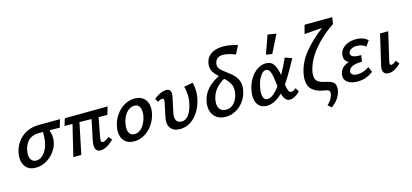

<svg xmlns="http://www.w3.org/2000/svg" viewBox="-71 -1258 4298 2002"><g transform="rotate(-15 2078.0 -257.0)"><path d="M519 -333 407 -334Q415 -310 419.5 -291.5Q424 -273 424 -250Q424 -225 419 -202Q409 -151 373.5 -103Q338 -55 285 -24.5Q232 6 172 6Q104 6 67.5 -34Q31 -74 31 -140Q31 -170 36 -192Q49 -255 86 -306Q123 -357 181.5 -387Q240 -417 315 -417L544 -418ZM339 -335H294Q161 -335 130 -198Q125 -171 125 -153Q125 -112 143 -88.5Q161 -65 195 -65Q245 -65 281 -111Q317 -157 330 -222Q334 -239 336.5 -273.5Q339 -308 339 -335Z M899 -125Q896 -104 896 -100Q896 -71 917 -71Q938 -71 984 -108L1014 -71Q934 6 870 6Q811 6 811 -64Q811 -87 817 -118L862 -334L732 -336L662 0H576L657 -336L571 -337L595 -414L1058 -418L1033 -333L938 -334Z M1092 -139Q1092 -165 1098 -192Q1110 -255 1146.5 -308.5Q1183 -362 1236 -393.5Q1289 -425 1349 -425Q1416 -425 1454 -386Q1492 -347 1492 -281Q1492 -257 1486 -228Q1473 -165 1437 -111.5Q1401 -58 1348 -26Q1295 6 1234 6Q1166 6 1129 -33.5Q1092 -73 1092 -139ZM1392 -222Q1396 -243 1396 -266Q1396 -307 1379 -330Q1362 -353 1328 -353Q1280 -353 1242.5 -310.5Q1205 -268 1192 -198Q1187 -171 1187 -153Q1187 -112 1205 -89Q1223 -66 1257 -66Q1307 -66 1343 -111.5Q1379 -157 1392 -222Z M1606 -108Q1606 -125 1611 -152L1644 -310Q1646 -322 1646 -326Q1646 -347 1628 -347Q1606 -347 1581 -328L1556 -364Q1588 -392 1625 -408.5Q1662 -425 1691 -425Q1741 -425 1741 -372Q1741 -359 1738 -342L1703 -178Q1698 -153 1698 -138Q1698 -103 1715.5 -84.5Q1733 -66 1764 -66Q1810 -66 1841.5 -108.5Q1873 -151 1889 -228Q1897 -261 1897 -304Q1897 -361 1882 -409L1979 -427Q1991 -377 1991 -332Q1991 -297 1983 -254Q1959 -140 1890.5 -67Q1822 6 1727 6Q1670 6 1638 -24.5Q1606 -55 1606 -108Z M2269 -559Q2267 -547 2267 -542Q2267 -514 2287 -492.5Q2307 -471 2349 -440Q2388 -412 2412 -389.5Q2436 -367 2453.5 -334Q2471 -301 2471 -257Q2471 -234 2465 -205Q2452 -144 2416 -96Q2380 -48 2329 -21Q2278 6 2222 6Q2149 6 2106 -37.5Q2063 -81 2063 -152Q2063 -178 2069 -205Q2098 -344 2260 -423Q2225 -454 2206 -484.5Q2187 -515 2187 -554Q2187 -564 2191 -588Q2205 -647 2254 -678.5Q2303 -710 2383 -710Q2453 -710 2537 -684L2491 -594Q2457 -609 2421 -617.5Q2385 -626 2358 -626Q2321 -626 2298.5 -609Q2276 -592 2269 -559ZM2381 -240Q2381 -284 2361.5 -316.5Q2342 -349 2307 -382Q2251 -353 2212.5 -306Q2174 -259 2162 -198Q2158 -179 2158 -158Q2158 -113 2181 -89Q2204 -65 2245 -65Q2296 -65 2330.5 -103Q2365 -141 2376 -197Q2381 -222 2381 -240Z M2858 -502 2792 -511 2863 -711 2955 -695ZM2999 -94 3024 -55Q3004 -30 2973 -12Q2942 6 2914 6Q2858 6 2837 -80Q2751 6 2666 6Q2607 6 2575.5 -32Q2544 -70 2544 -134Q2544 -163 2552 -201Q2566 -266 2598.5 -317Q2631 -368 2675 -396.5Q2719 -425 2766 -425Q2824 -425 2851 -382.5Q2878 -340 2890 -266Q2935 -345 2974 -432L3048 -406Q2960 -241 2903 -160Q2909 -115 2918.5 -92Q2928 -69 2949 -69Q2971 -69 2999 -94ZM2823 -162 2819 -200Q2810 -279 2795.5 -318.5Q2781 -358 2751 -358Q2717 -358 2687.5 -312.5Q2658 -267 2645 -196Q2639 -165 2639 -138Q2639 -60 2691 -60Q2747 -60 2823 -162Z M3216 -222Q3211 -201 3211 -177Q3211 -131 3237.5 -109.5Q3264 -88 3315 -78Q3366 -68 3394.5 -49.5Q3423 -31 3423 14Q3423 32 3419 49Q3401 135 3313 197L3276 164Q3328 117 3339 63L3341 47Q3341 26 3327 18.5Q3313 11 3295 8Q3277 5 3270 4Q3198 -9 3156 -47Q3114 -85 3114 -159Q3114 -189 3121 -223Q3146 -342 3228.5 -441.5Q3311 -541 3430 -630L3237 -615L3262 -709L3561 -711L3551 -640Q3421 -555 3330.5 -444Q3240 -333 3216 -222Z M3866 -380 3825 -321Q3812 -336 3786 -345.5Q3760 -355 3730 -355Q3689 -355 3664 -338Q3639 -321 3639 -296Q3639 -272 3665 -261Q3691 -250 3751 -250L3740 -182Q3672 -182 3636.5 -165Q3601 -148 3595 -119Q3594 -116 3594 -110Q3594 -90 3612 -78.5Q3630 -67 3662 -67Q3727 -67 3790 -110L3815 -52Q3775 -23 3735 -8.5Q3695 6 3645 6Q3582 6 3542.5 -18.5Q3503 -43 3503 -91Q3503 -104 3506 -117Q3524 -188 3606 -214Q3560 -239 3560 -288Q3560 -326 3582 -357Q3604 -388 3644.5 -406.5Q3685 -425 3739 -425Q3819 -425 3866 -380Z M3918 -56Q3918 -71 3922 -87L3999 -418H4087L4016 -111Q4013 -99 4013 -91Q4013 -71 4031 -71Q4049 -71 4084 -100L4113 -63Q4044 6 3982 6Q3953 6 3935.5 -9Q3918 -24 3918 -56Z"/></g></svg>

Font: Ysabeau Infant Semibold
Style: Italic
Weight: 600
Italic angle: -12°
Designer: Christian Thalmann (Catharsis Fonts)
Version: Version 0.003